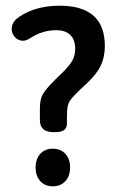

<svg xmlns="http://www.w3.org/2000/svg" viewBox="-20 -644 414 674"><path d="M165 -122Q138 -122 121.5 -104Q105 -86 105 -56Q105 -26 121.5 -8Q138 10 165 10Q193 10 209.5 -8Q226 -26 226 -56Q226 -86 209.5 -104Q193 -122 165 -122ZM120 -260V-223Q120 -201 132 -190.5Q144 -180 171 -180Q195 -180 205 -187.5Q215 -195 215 -211V-237Q215 -259 218 -272.5Q221 -286 231.5 -298.5Q242 -311 264 -332Q297 -361 315 -384Q333 -407 340.5 -431Q348 -455 348 -483Q348 -624 189 -624Q140 -624 99.5 -610.5Q59 -597 34 -574Q21 -560 21 -543Q21 -526 32.5 -513.5Q44 -501 61 -501Q72 -501 86 -510Q129 -538 177 -538Q210 -538 227 -521Q244 -504 244 -472Q244 -450 234 -431.5Q224 -413 198 -388Q172 -363 156.5 -346.5Q141 -330 133 -317.5Q125 -305 122.5 -291.5Q120 -278 120 -260Z"/></svg>

Font: Beiruti SemiBold
Style: Regular
Weight: 600
Designer: Arlette Boutros
Foundry: Boutros
Version: Version 1.41